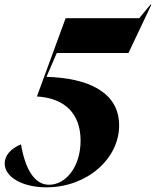

<svg xmlns="http://www.w3.org/2000/svg" viewBox="-51 -790 668 822"><path d="M-31 -90C-31 -33 43 12 148 12C320 12 459 -109 459 -253C459 -396 326 -456 148 -461L192 -563H499L597 -770H593L545 -712H230L107 -377C226 -370 294 -304 294 -188C294 -76 231 1 159 1C97 1 57 -65 39 -172C-6 -154 -31 -123 -31 -90Z"/></svg>

Font: Nyght Serif Bold Italic
Style: Regular
Weight: 700
Italic angle: -16°
Designer: Maksym Kobuzan
Version: Version 0.410;Glyphs 3.1.2 (3151)